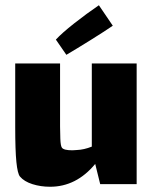

<svg xmlns="http://www.w3.org/2000/svg" viewBox="-20 -702 582 732"><path d="M501 -460V0H362L343 -77Q271 10 171 10Q135 10 103.5 0Q72 -10 56 -29Q47 -40 42.5 -84Q38 -128 38 -218V-460H209V-220Q209 -200 210 -173Q211 -146 216 -139Q223 -129 256 -129L272 -130Q300 -131 330 -143V-460ZM357 -682 410 -604Q378 -582 325 -549Q272 -516 233 -493L193 -551Q216 -576 263 -613Q310 -650 357 -682Z"/></svg>

Font: Lalezar
Style: Regular
Weight: 400
Designer: Borna Izadpanah
Foundry: Borna Izadpanah
Version: Version 1.004